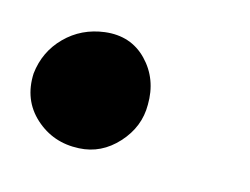

<svg xmlns="http://www.w3.org/2000/svg" viewBox="-50 -166 273 210"><g transform="rotate(10 86.5 -61.0)"><path d="M47 4Q18 3 -1 -17.5Q-20 -38 -16 -68Q-11 -93 8 -109Q27 -125 53 -126Q82 -127 99 -106Q116 -85 113 -56Q111 -31 91.5 -13Q72 5 47 4Z"/></g></svg>

Font: Kulim Park
Style: Bold Italic
Weight: 700
Italic angle: -8°
Designer: Noponies / Dale Sattler
Foundry: Noponies
Version: Version 1.000; ttfautohint (v1.8.3)